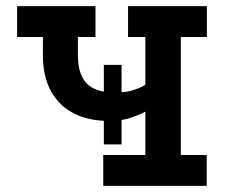

<svg xmlns="http://www.w3.org/2000/svg" viewBox="-20 -609 747 629"><path d="M318.2 0V-101.2H456.2V-243.2Q435 -232 405.5 -222.4Q376 -212.8 337.2 -212.8Q270.2 -212.8 221.9 -237.5Q173.5 -262.2 147 -310.4Q120.5 -358.5 120.5 -428.5L120.8 -487.8H36V-589H292.8V-487.8H235.2V-428.5Q235.2 -366.2 263.6 -336.1Q292 -306 355.2 -306Q395 -306 419.5 -314.6Q444 -323.2 456.2 -331.5V-487.8H399.5V-589H657.8V-487.8H572.5V-101.2H657.2V0ZM320.2 -136V-396.5H378.2V-136Z"/></svg>

Font: Podkova VF Beta
Style: Regular
Weight: 400
Designer: Ilya Yudin
Foundry: Cyreal (www.cyreal.org)
Version: Version 2.100